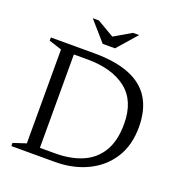

<svg xmlns="http://www.w3.org/2000/svg" viewBox="-150 -986 1048 1113"><g transform="rotate(20 374.0 -429.0)"><path d="M613 -344Q613 -486 525.2 -554.5Q437.5 -623 285 -623H151.5V-670H309.5Q440.5 -670 527.2 -635.5Q614 -601 657 -531Q700 -461 700 -355Q700 -242.5 649 -163.2Q598 -84 509.8 -42Q421.5 0 310.5 0H151.5V-47H296Q391 -47 462.2 -77.5Q533.5 -108 573.2 -173.5Q613 -239 613 -344ZM42.5 0V-19.5L121.5 -45.5V-624.5L42.5 -650.5V-670H201.5V0ZM381.5 -793H369.5L481 -858H518.5L413.5 -738H337.5L232.5 -858H270Z"/></g></svg>

Font: Newsreader 16pt
Style: Regular
Weight: 400
Designer: Hugues Gentile
Foundry: Production Type
Version: Version 1.003